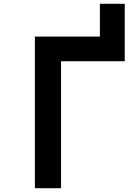

<svg xmlns="http://www.w3.org/2000/svg" viewBox="-20 -993 740 1013"><path d="M164 -800V0H302V-670H638V-973H507V-800Z"/></svg>

Font: Martian Mono Std Md
Style: Regular
Weight: 500
Monospace: yes
Designer: Roman Shamin
Foundry: Evil Martians
Version: Version 1.000